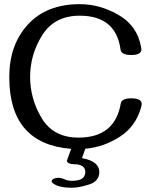

<svg xmlns="http://www.w3.org/2000/svg" viewBox="-20 -693 715 909"><path d="M650.9 -200.7Q650.9 -195.3 647.9 -184.6Q623 -94.7 547.4 -45.7Q471.7 3.4 383.8 11.2L368.2 55.7Q450.2 70.3 450.2 121.6Q450.2 164.6 402.3 180.2Q354.5 195.8 320.8 195.8Q254.4 195.8 228.5 172.9Q224.6 168.9 224.6 165.5Q224.6 154.8 243.2 150.4Q249 148.9 256.8 148.9Q269.5 148.9 283.2 154.8Q299.8 163.1 320.8 163.1Q383.8 163.1 383.8 121.6Q383.8 84.5 330.1 84.5Q316.9 84.5 306.6 80.1Q296.9 75.2 296.9 68.4Q296.9 67.9 299.3 60.5L316.9 11.7Q23.9 -11.2 23.9 -328.1Q23.9 -481.4 112.5 -577.4Q201.2 -673.3 357.4 -673.3Q453.1 -673.3 541.3 -622.3Q629.4 -571.3 647.5 -472.2Q649.4 -464.4 649.4 -460Q649.4 -432.6 601.6 -432.6Q554.2 -432.6 550.8 -458Q529.3 -618.7 357.4 -618.7Q238.3 -618.7 180.4 -527.1Q122.6 -435.5 122.6 -329.1Q122.6 -224.6 177.7 -133.1Q232.9 -41.5 351.6 -41.5Q523.9 -41.5 551.8 -203.1Q555.7 -227.5 601.6 -227.5Q650.9 -227.5 650.9 -200.7Z"/></svg>

Font: Gayathri
Style: Bold
Weight: 700
Designer: Binoy Dominic <binoy.domenic@gmail.com>
Foundry: SMC
Version: Version 1.000